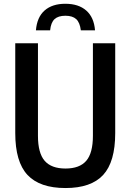

<svg xmlns="http://www.w3.org/2000/svg" viewBox="-20 -964 675 994"><path d="M319 9.5Q186 9.5 122.5 -58.2Q59 -126 59 -275V-740H176.5V-261Q176.5 -171.5 211.2 -131.5Q246 -91.5 319 -91.5Q392 -91.5 426.5 -131.5Q461 -171.5 461 -261V-740H576.5V-275Q576.5 -126 514 -58.2Q451.5 9.5 319 9.5ZM166 -807Q171.5 -875 211 -909.8Q250.5 -944.5 318.5 -944.5Q386.5 -944.5 426.5 -909.5Q466.5 -874.5 472 -807H398.5Q393.5 -847.5 374.5 -865Q355.5 -882.5 318.5 -882.5Q281.5 -882.5 262.5 -865Q243.5 -847.5 239.5 -807Z"/></svg>

Font: Encode Sans Condensed SemiBold
Style: Regular
Weight: 600
Width: 3
Designer: Multiple Designers
Foundry: Impallari Type
Version: Version 3.000; ttfautohint (v1.8.3) -l 8 -r 50 -G 200 -x 14 